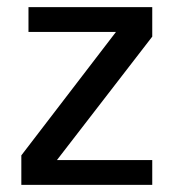

<svg xmlns="http://www.w3.org/2000/svg" viewBox="-20 -520 488 540"><path d="M408.2 0H40V-83L306.2 -430.2H60.1V-500H408.2V-417L140.1 -69.8H408.2Z"/></svg>

Font: Perun
Style: Regular
Weight: 400
Version: Version 1.0000